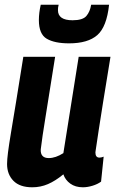

<svg xmlns="http://www.w3.org/2000/svg" viewBox="-20 -785 490 815"><path d="M117 10Q64 10 37 -17.5Q10 -45 10 -89Q10 -107 14 -138.5Q18 -170 26.5 -221Q35 -272 48 -351Q61 -430 79 -544H214Q200 -456 190 -393.5Q180 -331 173 -287Q166 -243 161 -210.5Q156 -178 153 -151Q151 -114 187 -114Q216 -114 249 -135L314 -544H449Q430 -428 418 -353.5Q406 -279 399.5 -236Q393 -193 390 -172.5Q387 -152 386 -146Q385 -140 385 -138Q385 -116 402 -116Q410 -116 420 -120L409 -14Q394 -3 372.5 3.5Q351 10 332 10Q300 10 278.5 -5.5Q257 -21 249 -45Q215 -17 183.5 -3.5Q152 10 117 10ZM273 -601Q212 -601 178.5 -620.5Q145 -640 145 -700Q145 -730 153 -765H229Q227 -758 226.5 -752.5Q226 -747 226 -742Q226 -699 288 -699Q331 -699 346.5 -717Q362 -735 367 -765H443Q433 -671 393 -636Q353 -601 273 -601Z"/></svg>

Font: Georama SemiCondensed
Style: Bold Italic
Weight: 700
Width: 4
Italic angle: -9°
Designer: Jean-Baptiste Levee
Foundry: Production Type
Version: Version 1.000